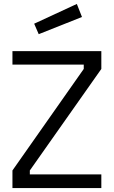

<svg xmlns="http://www.w3.org/2000/svg" viewBox="-20 -951 576 972"><path d="M43 -624V-692H493V-602L131 -88V-68H493V1H43V-88L404 -602V-624ZM153 -831 369 -931 395 -865 176 -778Z"/></svg>

Font: Titillium Web
Style: Regular
Weight: 400
Version: Version 1.002;PS 57.000;hotconv 1.0.70;makeotf.lib2.5.55311